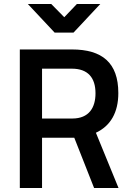

<svg xmlns="http://www.w3.org/2000/svg" viewBox="-20 -939 658 959"><path d="M347 -776 481 -919H364L301 -853L236 -919H119L253 -776ZM457 -473C457 -402 425 -347 341 -347H190V-596H339C419 -596 457 -551 457 -473ZM450 0H572L459 -276C532 -310 571 -377 571 -474C571 -626 490 -692 339 -692H79V0H190V-251H351Z"/></svg>

Font: RazerF5 SemiBold
Style: Regular
Weight: 600
Foundry: Razer Inc.
Version: Version 2